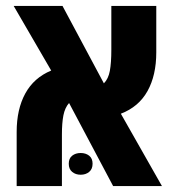

<svg xmlns="http://www.w3.org/2000/svg" viewBox="-20 -625 590 645"><path d="M36 0V-182Q36 -258 65 -311Q94 -364 152 -388L26 -605H190L329 -345Q344 -360 349 -387Q354 -414 354 -458V-605H505V-449Q505 -372 475.5 -319Q446 -266 386 -243L524 0H360L212 -279Q198 -263 193 -237.5Q188 -212 188 -173V0ZM211 -75Q211 -93 222.5 -102Q234 -111 251 -111Q268 -111 279.5 -102Q291 -93 291 -75Q291 -57 279.5 -47.5Q268 -38 251 -38Q234 -38 222.5 -47.5Q211 -57 211 -75Z"/></svg>

Font: Noto Sans Hebrew Condensed ExtraBold
Style: Regular
Weight: 800
Width: 3
Designer: Monotype Design Team
Foundry: Monotype Imaging Inc.
Version: Version 2.004; ttfautohint (v1.8.4.7-5d5b)